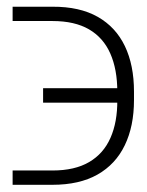

<svg xmlns="http://www.w3.org/2000/svg" viewBox="-20 -542 426 557"><path d="M16.6 -47.4H132.3Q196.8 -47.4 238.5 -71.8Q280.3 -96.2 300.5 -142.1Q320.8 -188 320.3 -251.5V-276.4Q320.3 -340.8 300 -386.7Q279.8 -432.6 238.3 -456.8Q196.8 -481 132.3 -481H16.6V-522.5H132.3Q210.9 -522.9 263.4 -493.2Q315.9 -463.4 342.3 -408.2Q368.7 -353 368.7 -276.4V-251.5Q368.7 -175.8 342 -120.6Q315.4 -65.4 262.9 -35.6Q210.4 -5.9 132.3 -5.9H16.6ZM105 -244.1V-286.1H350.6V-244.1Z"/></svg>

Font: Inter 20pt ExtraLight
Style: Regular
Weight: 250
Version: Version 4.001;git-66647c0bb